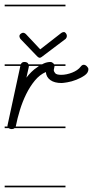

<svg xmlns="http://www.w3.org/2000/svg" viewBox="-20 -562 398 821"><path d="M260 -280H213V-278Q213 -275 211.5 -270.5Q210 -266 210 -263Q210 -256 216 -249Q222 -242 242 -242Q253 -242 265 -244.5Q277 -247 288.5 -251.5Q300 -256 309.5 -262.5Q319 -269 325 -277Q331 -285 338 -285Q345 -285 351.5 -278.5Q358 -272 358 -266Q358 -251 342.5 -240Q327 -229 306.5 -221Q286 -213 267.5 -210Q249 -207 243 -207Q213 -207 195.5 -219.5Q178 -232 176 -254Q150 -243 129 -217.5Q108 -192 92 -159.5Q76 -127 65 -91Q54 -55 48 -24L47 -21H260V-14H42Q38 -10 30 -10Q23 -10 17 -14H0V-21H12Q12 -23 12 -25Q12 -26 12.5 -27.5Q13 -29 13 -30L67 -280H0V-287H69Q73 -297 84 -297Q94 -297 99 -292Q101 -289 102 -287H160Q164 -289 168 -291Q182 -297 196 -297Q202 -297 207 -292Q210 -290 211 -287H260ZM242 -421Q248 -425 253 -425Q258 -425 262 -419.5Q266 -414 266 -408Q266 -402 261 -396L159 -319Q154 -315 150 -315Q145 -315 139 -321L67 -396Q63 -403 63 -407Q63 -413 68.5 -417.5Q74 -422 79 -422Q84 -422 90 -417L152 -351ZM260 -535H0V-542H260ZM260 239H0V232H260ZM103 -277Q103 -276 103 -275L93 -230Q102 -242 114 -254Q126 -266 140 -275Q143 -278 147 -280H104Q104 -279 103 -277Z"/></svg>

Font: Gruenewald VA 1. Klasse
Style: Regular
Weight: 400
Designer: Peter Wiegel
Foundry: Peter Wiegel, nach dem Schriftentwurf von Dr. H. Gr¸newald
Version: Version 0.007